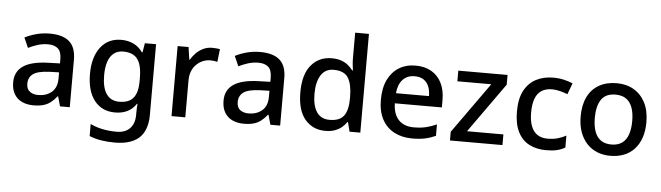

<svg xmlns="http://www.w3.org/2000/svg" viewBox="-56 -996 5071 1472"><g transform="rotate(5 2479.5 -260.0)"><path d="M292 -549Q394 -549 444 -504.5Q494 -460 494 -365V0H419L398 -75H394Q371 -46 346.5 -27Q322 -8 290.5 1Q259 10 214 10Q166 10 127.5 -7.5Q89 -25 67 -61.5Q45 -98 45 -153Q45 -235 107.5 -278Q170 -321 298 -325L390 -328V-358Q390 -418 363 -442Q336 -466 287 -466Q245 -466 207 -454Q169 -442 135 -425L101 -502Q139 -522 188.5 -535.5Q238 -549 292 -549ZM317 -257Q225 -253 189.5 -226.5Q154 -200 154 -152Q154 -110 179.5 -91Q205 -72 244 -72Q307 -72 348 -107Q389 -142 389 -212V-259Z M843 -549Q895 -549 937 -529Q979 -509 1008 -468H1013L1025 -539H1111V7Q1111 83 1084 135Q1057 187 1001.5 213.5Q946 240 862 240Q804 240 755 232Q706 224 665 207V114Q707 135 758.5 145.5Q810 156 868 156Q934 156 970 118.5Q1006 81 1006 13V-5Q1006 -18 1007 -39.5Q1008 -61 1009 -71H1005Q977 -29 936.5 -9.5Q896 10 843 10Q741 10 683.5 -63.5Q626 -137 626 -268Q626 -398 684 -473.5Q742 -549 843 -549ZM865 -461Q823 -461 794 -438.5Q765 -416 750 -373Q735 -330 735 -267Q735 -173 768.5 -124Q802 -75 867 -75Q905 -75 931.5 -85Q958 -95 975.5 -116Q993 -137 1001.5 -169.5Q1010 -202 1010 -248V-268Q1010 -337 994.5 -379.5Q979 -422 947 -441.5Q915 -461 865 -461Z M1543 -549Q1557 -549 1574 -547.5Q1591 -546 1602 -544L1591 -445Q1580 -448 1565 -450Q1550 -452 1537 -452Q1507 -452 1479.5 -440.5Q1452 -429 1430 -407.5Q1408 -386 1395.5 -355Q1383 -324 1383 -284V0H1277V-539H1361L1375 -443H1379Q1396 -472 1420 -496Q1444 -520 1475 -534.5Q1506 -549 1543 -549Z M1911 -549Q2013 -549 2063 -504.5Q2113 -460 2113 -365V0H2038L2017 -75H2013Q1990 -46 1965.5 -27Q1941 -8 1909.5 1Q1878 10 1833 10Q1785 10 1746.5 -7.5Q1708 -25 1686 -61.5Q1664 -98 1664 -153Q1664 -235 1726.5 -278Q1789 -321 1917 -325L2009 -328V-358Q2009 -418 1982 -442Q1955 -466 1906 -466Q1864 -466 1826 -454Q1788 -442 1754 -425L1720 -502Q1758 -522 1807.5 -535.5Q1857 -549 1911 -549ZM1936 -257Q1844 -253 1808.5 -226.5Q1773 -200 1773 -152Q1773 -110 1798.5 -91Q1824 -72 1863 -72Q1926 -72 1967 -107Q2008 -142 2008 -212V-259Z M2461 10Q2364 10 2304.5 -60Q2245 -130 2245 -268Q2245 -407 2305 -478Q2365 -549 2463 -549Q2504 -549 2534.5 -538.5Q2565 -528 2587.5 -510Q2610 -492 2626 -470H2632Q2630 -484 2627 -510.5Q2624 -537 2624 -558V-760H2730V0H2647L2629 -72H2624Q2609 -49 2586.5 -30.5Q2564 -12 2533 -1Q2502 10 2461 10ZM2486 -77Q2564 -77 2596 -120.5Q2628 -164 2628 -251V-267Q2628 -362 2597.5 -412Q2567 -462 2485 -462Q2420 -462 2387 -409.5Q2354 -357 2354 -266Q2354 -175 2387 -126Q2420 -77 2486 -77Z M3108 -549Q3179 -549 3230 -519.5Q3281 -490 3308.5 -435Q3336 -380 3336 -305V-247H2974Q2976 -164 3017.5 -120Q3059 -76 3134 -76Q3186 -76 3226.5 -85.5Q3267 -95 3310 -114V-26Q3270 -8 3228.5 1Q3187 10 3130 10Q3052 10 2992 -21Q2932 -52 2898.5 -113.5Q2865 -175 2865 -265Q2865 -356 2895.5 -419Q2926 -482 2980.5 -515.5Q3035 -549 3108 -549ZM3108 -467Q3051 -467 3016.5 -430Q2982 -393 2976 -325H3230Q3230 -367 3217 -399Q3204 -431 3177 -449Q3150 -467 3108 -467Z M3824 0H3420V-67L3698 -457H3437V-539H3816V-464L3544 -82H3824Z M4160 10Q4086 10 4030 -19Q3974 -48 3943 -109.5Q3912 -171 3912 -266Q3912 -366 3945.5 -428Q3979 -490 4036.5 -519.5Q4094 -549 4168 -549Q4213 -549 4252.5 -539.5Q4292 -530 4318 -518L4286 -432Q4258 -443 4226.5 -451Q4195 -459 4167 -459Q4117 -459 4084.5 -437.5Q4052 -416 4036.5 -373.5Q4021 -331 4021 -267Q4021 -206 4037 -164Q4053 -122 4084.5 -100.5Q4116 -79 4163 -79Q4208 -79 4242 -89Q4276 -99 4306 -115V-23Q4277 -6 4243 2Q4209 10 4160 10Z M4908 -270Q4908 -203 4890 -151Q4872 -99 4839 -63Q4806 -27 4759 -8.5Q4712 10 4653 10Q4599 10 4553 -8.5Q4507 -27 4473.5 -63Q4440 -99 4421 -151Q4402 -203 4402 -271Q4402 -360 4432.5 -422Q4463 -484 4520.5 -516.5Q4578 -549 4656 -549Q4730 -549 4786.5 -516.5Q4843 -484 4875.5 -422Q4908 -360 4908 -270ZM4511 -270Q4511 -210 4526 -166.5Q4541 -123 4573 -100Q4605 -77 4655 -77Q4705 -77 4737 -100Q4769 -123 4784 -166.5Q4799 -210 4799 -270Q4799 -332 4783.5 -374Q4768 -416 4736.5 -438.5Q4705 -461 4654 -461Q4579 -461 4545 -411Q4511 -361 4511 -270Z"/></g></svg>

Font: Noto Sans Thai Medium
Style: Regular
Weight: 500
Designer: Monotype Design Team
Foundry: Monotype Imaging Inc.
Version: Version 2.001